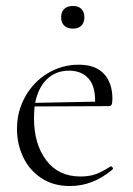

<svg xmlns="http://www.w3.org/2000/svg" viewBox="-20 -612 445 644"><path d="M352 -54Q355 -54 357.5 -50.5Q360 -47 358 -44Q292 12 215 12Q158 12 118 -15Q78 -42 57.5 -85.5Q37 -129 37 -180Q37 -239 65 -288.5Q93 -338 140.5 -366.5Q188 -395 244 -395Q300 -395 328.5 -364.5Q357 -334 357 -281Q357 -267 354.5 -261.5Q352 -256 345 -256L96 -255Q94 -231 94 -216Q94 -129 135 -74.5Q176 -20 250 -20Q281 -20 303 -28.5Q325 -37 351 -54ZM98 -267 299 -271Q300 -323 276.5 -349Q253 -375 212 -375Q167 -375 137.5 -346.5Q108 -318 98 -267ZM185 -554Q185 -572 195.5 -582Q206 -592 225 -592Q243 -592 253 -582Q263 -572 263 -554Q263 -536 253 -526Q243 -516 225 -516Q206 -516 195.5 -526Q185 -536 185 -554Z"/></svg>

Font: Cormorant Garamond Light
Style: Regular
Weight: 300
Designer: Christian Thalmann (Catharsis Fonts)
Version: Version 3.000